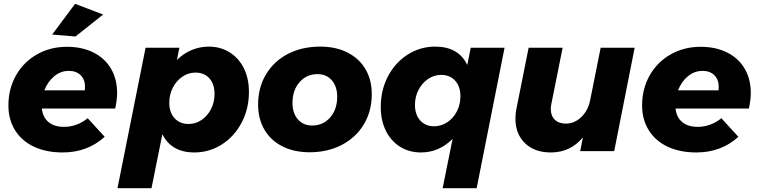

<svg xmlns="http://www.w3.org/2000/svg" viewBox="-20 -791 3972 1005"><path d="M593 -304Q593 -270 583 -223H199Q204 -177 234 -152Q264 -127 315 -127Q382 -127 439 -172L528 -75Q438 7 308 7Q222 7 158 -23Q94 -53 59 -109Q24 -165 24 -239Q24 -326 63.5 -396Q103 -466 173 -506Q243 -546 330 -546Q410 -546 469.5 -516Q529 -486 561 -431.5Q593 -377 593 -304ZM425 -337Q425 -375 402 -397.5Q379 -420 340 -420Q298 -420 264 -392Q230 -364 212 -318H424Q425 -324 425 -337ZM373 -771 520 -715 375 -600 253 -610Z M1283 -310Q1283 -222 1245 -149.5Q1207 -77 1141.5 -35Q1076 7 997 7Q937 7 894.5 -17.5Q852 -42 830 -89L773 194H595L742 -541H919L906 -477Q940 -511 983 -529Q1026 -547 1073 -547Q1134 -547 1182 -517Q1230 -487 1256.5 -433.5Q1283 -380 1283 -310ZM866 -253Q866 -203 893.5 -172.5Q921 -142 967 -142Q1004 -142 1035 -163Q1066 -184 1084.5 -220Q1103 -256 1103 -299Q1103 -351 1076 -381Q1049 -411 1003 -411Q966 -411 934.5 -389.5Q903 -368 884.5 -332Q866 -296 866 -253Z M1926 -298Q1926 -209 1884.5 -140Q1843 -71 1769 -32.5Q1695 6 1601 6Q1519 6 1458 -25Q1397 -56 1364 -112.5Q1331 -169 1331 -244Q1331 -333 1372.5 -402Q1414 -471 1487.5 -509Q1561 -547 1656 -547Q1738 -547 1799 -516Q1860 -485 1893 -429Q1926 -373 1926 -298ZM1511 -252Q1511 -199 1539 -166.5Q1567 -134 1614 -134Q1671 -134 1708 -176Q1745 -218 1745 -285Q1745 -338 1717 -370.5Q1689 -403 1642 -403Q1585 -403 1548 -361Q1511 -319 1511 -252Z M1973 -231Q1973 -319 2010.5 -391Q2048 -463 2113.5 -505Q2179 -547 2258 -547Q2380 -547 2426 -451L2444 -541H2621L2475 194H2297L2349 -64Q2278 7 2183 7Q2122 7 2074 -23Q2026 -53 1999.5 -107Q1973 -161 1973 -231ZM2390 -287Q2390 -338 2362.5 -368.5Q2335 -399 2289 -399Q2252 -399 2220.5 -377.5Q2189 -356 2170.5 -320Q2152 -284 2152 -242Q2152 -191 2179.5 -160.5Q2207 -130 2252 -130Q2289 -130 2321 -151Q2353 -172 2371.5 -208Q2390 -244 2390 -287Z M2678 -169Q2678 -199 2683 -221L2747 -541H2925L2866 -247Q2863 -234 2863 -221Q2863 -185 2884 -164.5Q2905 -144 2942 -144Q2987 -144 3022.5 -178Q3058 -212 3069 -266L3124 -541H3302L3195 0H3017L3031 -72Q2966 7 2863 7Q2778 7 2728 -41.5Q2678 -90 2678 -169Z M3910 -304Q3910 -270 3900 -223H3516Q3521 -177 3551 -152Q3581 -127 3632 -127Q3699 -127 3756 -172L3845 -75Q3755 7 3625 7Q3539 7 3475 -23Q3411 -53 3376 -109Q3341 -165 3341 -239Q3341 -326 3380.5 -396Q3420 -466 3490 -506Q3560 -546 3647 -546Q3727 -546 3786.5 -516Q3846 -486 3878 -431.5Q3910 -377 3910 -304ZM3742 -337Q3742 -375 3719 -397.5Q3696 -420 3657 -420Q3615 -420 3581 -392Q3547 -364 3529 -318H3741Q3742 -324 3742 -337Z"/></svg>

Font: Gontserrat
Style: Bold Italic
Weight: 700
Italic angle: -11.3°
Designer: Julieta Ulanovsky
Foundry: Julieta Ulanovsky
Version: Version 6.001